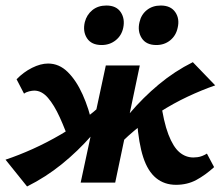

<svg xmlns="http://www.w3.org/2000/svg" viewBox="-33 -661 807 695"><path d="M65 14 -13 -83Q35 -99 86 -122Q137 -145 187.5 -174.5Q238 -204 284 -239Q330 -274 365 -313L393 -291Q349 -228 299 -171Q249 -114 191 -67Q133 -20 65 14ZM224 -133Q204 -191 183.5 -236Q163 -281 140.5 -307Q118 -333 91 -333Q84 -333 73 -330.5Q62 -328 54 -322L27 -374Q52 -400 83 -415.5Q114 -431 141 -431Q181 -431 212 -400.5Q243 -370 266 -319Q289 -268 302 -207ZM259 0 350 -424H473L384 0ZM374 -111 347 -133Q389 -195 437 -251.5Q485 -308 542 -355.5Q599 -403 665 -436L746 -352Q697 -335 646 -311Q595 -287 545.5 -255.5Q496 -224 452.5 -187.5Q409 -151 374 -111ZM604 8Q562 8 532 -16.5Q502 -41 485.5 -91.5Q469 -142 463 -223L548 -300Q559 -220 576.5 -174.5Q594 -129 616.5 -110Q639 -91 667 -91Q673 -91 681.5 -92Q690 -93 699 -96.5Q708 -100 716 -105L742 -56Q710 -27 677.5 -9.5Q645 8 604 8ZM335 -498Q298 -498 282 -522.5Q266 -547 274 -581Q281 -608 301.5 -624.5Q322 -641 352 -641Q388 -641 404 -617Q420 -593 413 -560Q407 -532 385.5 -515Q364 -498 335 -498ZM533 -498Q496 -498 480 -523Q464 -548 472 -581Q478 -608 498.5 -624.5Q519 -641 549 -641Q585 -641 601.5 -617Q618 -593 610 -560Q604 -532 583 -515Q562 -498 533 -498Z"/></svg>

Font: Ysabeau Office ExtraBold
Style: Italic
Weight: 800
Italic angle: -12°
Designer: Christian Thalmann (Catharsis Fonts)
Version: Version 2.001;gftools[0.9.30]; featfreeze: tnum,lnum,ss02